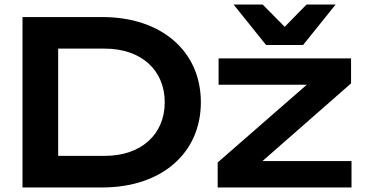

<svg xmlns="http://www.w3.org/2000/svg" viewBox="-20 -825 1606 845"><path d="M79 -750V0H430C690 0 864 -150 864 -375C864 -600 690 -750 430 -750ZM1527 0V-116H1135L1525 -458V-568H942V-452H1330L938 -110V0ZM1457 -805H1329L1233 -707L1136 -805H1008L1151 -627H1314ZM236 -611H441C601 -611 705 -517 705 -375C705 -233 601 -139 441 -139H236Z"/></svg>

Font: Bounded Med
Style: Regular
Weight: 500
Designer: Vlad Churkin
Version: Version 3.0